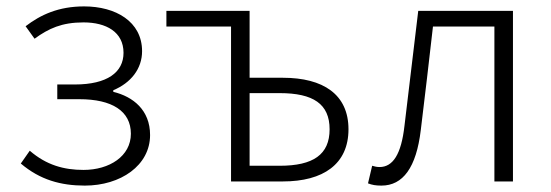

<svg xmlns="http://www.w3.org/2000/svg" viewBox="-20 -567 1723 600"><path d="M245 13C357 13 449 -50 449 -145C449 -223 396 -265 334 -280V-285C389 -308 424 -352 424 -407C424 -500 341 -547 243 -547C163 -547 107 -521 60 -485L88 -446C132 -478 173 -497 241 -497C312 -497 366 -467 366 -402C366 -341 315 -303 214 -303H159V-257H228C330 -257 389 -220 389 -149C389 -79 322 -36 241 -36C180 -36 125 -51 73 -96L45 -56C105 -5 170 13 245 13Z M702 0H864C990 0 1069 -54 1069 -163C1069 -272 990 -324 864 -324H760V-533H500V-484H702ZM760 -49V-276H854C959 -276 1010 -242 1010 -163C1010 -84 959 -49 854 -49Z M1172 13C1239 13 1281 -43 1295 -161C1308 -269 1321 -376 1333 -484H1525V0H1583V-533H1287C1273 -413 1258 -294 1244 -174C1234 -85 1208 -45 1166 -45C1157 -45 1150 -47 1143 -49L1130 6C1143 11 1154 13 1172 13Z"/></svg>

Font: Genne Gothic Light
Style: Regular
Weight: 300
Designer: Ryoko NISHIZUKA (kana & ideographs); Paul D. Hunt (Latin, Greek & Cyrillic); Wenlong ZHANG (bopomofo); Sandoll Communica
Foundry: Adobe Systems Incorporated
Version: Version 1.004;PS 1.004;hotconv 16.6.51;makeotf.lib2.5.65220